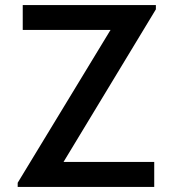

<svg xmlns="http://www.w3.org/2000/svg" viewBox="-20 -740 687 760"><path d="M50 0V-16.5L417.5 -621.5H70V-720H597V-703L231.5 -99H590.5V0Z"/></svg>

Font: Cns Manrope SemBd
Style: Regular
Weight: 600
Designer: Mikhail Sharanda
Foundry: Mikhail Sharanda
Version: Version 4.504